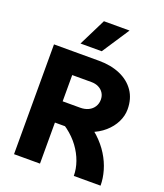

<svg xmlns="http://www.w3.org/2000/svg" viewBox="-165 -1039 980 1147"><g transform="rotate(20 325.0 -465.0)"><path d="M181 -261V-396H338Q368 -396 390.5 -407Q413 -418 425.5 -438Q438 -458 438 -483Q438 -507 426.5 -525Q415 -543 395 -553Q375 -563 349 -563H181V-698H349Q425 -698 483.5 -672.5Q542 -647 575 -599Q608 -551 608 -483Q608 -442 588.5 -402.5Q569 -363 532.5 -331Q496 -299 444.5 -280Q393 -261 328 -261ZM62 0V-698H227V0ZM442 0Q442 -44 426 -89.5Q410 -135 379.5 -176.5Q349 -218 304 -252Q259 -286 200 -307L383 -344Q441 -315 484 -275Q527 -235 555.5 -189Q584 -143 598 -94.5Q612 -46 612 0ZM209 -757 295 -930H458L344 -757Z"/></g></svg>

Font: Azeret Mono Thin
Style: Bold
Weight: 700
Version: Version 1.002